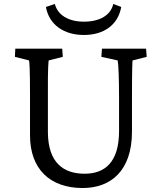

<svg xmlns="http://www.w3.org/2000/svg" viewBox="-20 -935 813 966"><path d="M57 -690 55 -649 126 -631C128 -624 131 -594 131 -460V-254C131 -86 230 11 396 11C536 11 644 -74 644 -273V-439C644 -589 646 -624 647 -631L718 -649L715 -690H493L490 -649L572 -631C576 -614 579 -540 579 -439V-276C579 -118 507 -61 406 -61C299 -61 223 -116 221 -267V-460C220 -595 224 -624 225 -631L296 -649L293 -690ZM211 -900C227 -810 302 -759 402 -759C503 -759 574 -810 590 -900L550 -915C537 -859 483 -826 402 -826C325 -826 270 -859 256 -915Z"/></svg>

Font: TPK Tissa Web Quiz
Style: Regular
Weight: 400
Designer: Jacques Le Bailly, Suppakit Chalermlarp | Katatrad Co.,Ltd.
Foundry: Jacques Le Bailly, Cadson Demak Co.,Ltd.
Version: Version 5.000;Glyphs 3.1.2 (3151)